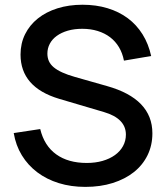

<svg xmlns="http://www.w3.org/2000/svg" viewBox="-20 -754 684 790"><path d="M331 15Q272 15 222 -0.5Q172 -16 133.5 -45Q95 -74 70 -114.8Q45 -155.5 36.5 -206.5L145.5 -223Q162 -154.5 211.2 -119Q260.5 -83.5 337 -83.5Q372.5 -83.5 402 -92Q431.5 -100.5 453 -116Q474.5 -131.5 486.2 -153Q498 -174.5 498 -200Q498 -266.5 407.5 -293L223 -347.5Q64.5 -395 64.5 -529.5Q64.5 -575.5 83.2 -613.2Q102 -651 135.8 -678Q169.5 -705 216.5 -719.8Q263.5 -734.5 319.5 -734.5Q375.5 -734.5 422.5 -720.2Q469.5 -706 505.8 -679Q542 -652 566.5 -612.8Q591 -573.5 602 -523.5L490 -504.5Q484 -535.5 469.5 -559.8Q455 -584 433 -600.8Q411 -617.5 382 -626.5Q353 -635.5 318.5 -635.5Q285.5 -635.5 259 -627.8Q232.5 -620 213.8 -606.5Q195 -593 185 -574.2Q175 -555.5 175 -533.5Q175 -516.5 181.2 -502.5Q187.5 -488.5 201.2 -477Q215 -465.5 236.5 -455.8Q258 -446 288 -437.5L420 -400Q607 -347.5 607 -205.5Q607 -156 587 -115.2Q567 -74.5 530.8 -45.8Q494.5 -17 443.8 -1Q393 15 331 15Z"/></svg>

Font: Vela Sans SemBd
Style: Regular
Weight: 600
Designer: Principal design: Mikhail Sharanda - project Manrope.
Design modification: Ravid Balaliev
Foundry: Mikhail Sharanda
Version: Version 1.001